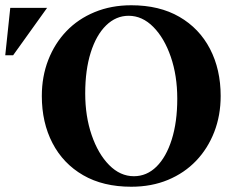

<svg xmlns="http://www.w3.org/2000/svg" viewBox="-119 -700 899 730"><path d="M380 10Q273 10 197 -34Q121 -78 80.5 -156Q40 -234 40 -335Q40 -409 64.5 -472Q89 -535 133.5 -581.5Q178 -628 241 -654Q304 -680 380 -680Q487 -680 563 -636Q639 -592 679.5 -514Q720 -436 720 -335Q720 -261 695.5 -198Q671 -135 626.5 -88.5Q582 -42 519.5 -16Q457 10 380 10ZM390 -30Q439 -30 476 -66.5Q513 -103 534 -169.5Q555 -236 555 -325Q555 -412 530.5 -483.5Q506 -555 464 -597.5Q422 -640 370 -640Q322 -640 284.5 -603.5Q247 -567 226 -500.5Q205 -434 205 -345Q205 -258 229.5 -186.5Q254 -115 296 -72.5Q338 -30 390 -30ZM-99 -490 -80 -670H60L-69 -490Z"/></svg>

Font: Brygada 1918
Style: Bold
Weight: 700
Designer: Mateusz Machalski | Borys Kosmynka | Przemek Hoffer
Foundry: NIEPODLEGLA 2018
Version: Version 3.006